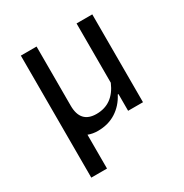

<svg xmlns="http://www.w3.org/2000/svg" viewBox="-166 -643 931 973"><g transform="rotate(-30 300.0 -157.0)"><path d="M182 200H90V-514H182V-168Q182 -66 275 -66Q373 -66 416 -167V-514H508V0H421V-98H417Q390 -46 344.5 -17Q299 12 238 12Q208 12 182 2Z"/></g></svg>

Font: Moralerspace Krypton JPDOC
Style: Regular
Weight: 400
Version: v0.0.6; ttfautohint (v1.8.4.7-5d5b-dirty) -l 6 -r 45 -G 200 